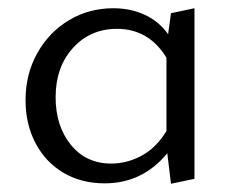

<svg xmlns="http://www.w3.org/2000/svg" viewBox="-20 -440 569 466"><path d="M452 -420V-6L395 6L386 -68Q326 5 234 5Q177 5 133.5 -21Q90 -47 66 -93Q42 -139 42 -197Q42 -260 70.5 -311Q99 -362 147.5 -391Q196 -420 255 -420Q297 -420 331.5 -404Q366 -388 388 -357L395 -408ZM384 -122V-300Q341 -370 264 -370Q199 -370 157 -323.5Q115 -277 115 -204Q115 -134 152 -88.5Q189 -43 250 -43Q288 -43 323.5 -62Q359 -81 384 -122Z"/></svg>

Font: Ysabeau Infant
Style: Regular
Weight: 400
Designer: Christian Thalmann (Catharsis Fonts)
Version: Version 0.003